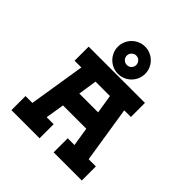

<svg xmlns="http://www.w3.org/2000/svg" viewBox="-228 -1041 1206 1206"><g transform="rotate(45 374.5 -438.0)"><path d="M62 -125H123L183 -500H123V-625H623V-500H564L623 -125H687V0H437V-125H497L477 -250H270L250 -125H312V0H62ZM457 -375 437 -500H309L290 -375ZM374 -876Q399 -876 421 -866.5Q443 -857 459.5 -840.5Q476 -824 485.5 -802Q495 -780 495 -755Q495 -730 485.5 -708Q476 -686 459.5 -669.5Q443 -653 421 -643.5Q399 -634 374 -634Q349 -634 327 -643.5Q305 -653 288.5 -669.5Q272 -686 262.5 -708Q253 -730 253 -755Q253 -780 262.5 -802Q272 -824 288.5 -840.5Q305 -857 327 -866.5Q349 -876 374 -876ZM374 -797Q357 -797 344.5 -784.5Q332 -772 332 -755Q332 -737 344.5 -725Q357 -713 374 -713Q392 -713 404 -725Q416 -737 416 -755Q416 -772 404 -784.5Q392 -797 374 -797Z"/></g></svg>

Font: Eyechart
Style: Regular
Weight: 400
Designer: Peter Wiegel
Foundry: Peter Wiegel
Version: Version 1.000